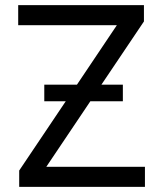

<svg xmlns="http://www.w3.org/2000/svg" viewBox="-20 -727 635 747"><path d="M54.7 -63.5 235.8 -333H152.3V-397.5H279.3L434.6 -628.9H50.8V-707H540V-643.6L374.5 -397.5H458V-333H331.5L160.2 -78.1H543.9V0H54.7Z"/></svg>

Font: Pretendard GOV
Style: Regular
Weight: 400
Designer: Base glyphs from Inter by Rasmus Andersson; Hangeul glyphs from Noto Sans CJK(Source Han Sans) by Jang Soo-young and Kan
Foundry: Kil Hyung-jin
Version: Version 1.309